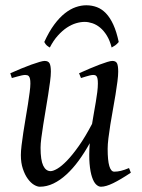

<svg xmlns="http://www.w3.org/2000/svg" viewBox="-20 -688 539 728"><path d="M476.1 -33.2Q436.5 -6.8 408.9 6.6Q381.3 20 362.8 20Q353.5 20 344.5 11.5Q335.4 2.9 328.9 -16.6Q322.3 -36.1 319.6 -67.6Q316.9 -99.1 320.3 -145Q300.3 -108.9 278.1 -78.6Q255.9 -48.3 231.9 -26.4Q208 -4.4 182.6 7.8Q157.2 20 130.9 20Q121.1 20 108.6 12.5Q96.2 4.9 85.2 -10.3Q74.2 -25.4 66.7 -47.9Q59.1 -70.3 59.1 -100.1Q59.1 -114.7 61.8 -137.2Q64.5 -159.7 68.4 -185.5Q72.3 -211.4 77.1 -239.3Q82 -267.1 85.9 -292.5Q89.8 -317.9 92.5 -338.4Q95.2 -358.9 95.2 -371.1Q95.2 -382.3 93.8 -388.9Q92.3 -395.5 89.6 -398.7Q86.9 -401.9 83.3 -402.8Q79.6 -403.8 75.2 -403.8Q70.8 -403.8 62.5 -402.1Q54.2 -400.4 45.9 -397.9Q36.1 -395.5 24.9 -392.1L19 -410.2Q39.6 -419.4 60.3 -428Q81.1 -436.5 98.6 -442.9Q116.2 -449.2 129.6 -453.1Q143.1 -457 148.9 -457Q163.1 -457 168 -447.8Q172.9 -438.5 172.9 -416Q172.9 -401.9 169.9 -378.9Q167 -356 162.6 -328.6Q158.2 -301.3 153.3 -272Q148.4 -242.7 144 -215.3Q139.6 -188 136.7 -165Q133.8 -142.1 133.8 -127.9Q133.8 -81.1 143.8 -60.1Q153.8 -39.1 171.9 -39.1Q181.6 -39.1 197.8 -48.6Q213.9 -58.1 234.4 -79.3Q254.9 -100.6 279.1 -134.8Q303.2 -168.9 329.1 -218.3Q332.5 -239.3 336.2 -260.5Q339.8 -281.7 343.3 -301.5Q346.7 -321.3 348.9 -339.1Q351.1 -356.9 351.1 -371.1Q351.1 -382.3 349.9 -388.9Q348.6 -395.5 346.2 -398.7Q343.8 -401.9 340.6 -402.8Q337.4 -403.8 333 -403.8Q328.6 -403.8 321 -402.1Q313.5 -400.4 305.7 -397.9Q296.9 -395.5 287.1 -392.1L279.8 -410.2Q300.3 -419.4 320.3 -428Q340.3 -436.5 357.2 -442.9Q374 -449.2 386.7 -453.1Q399.4 -457 405.8 -457Q419.4 -457 423.8 -447.8Q428.2 -438.5 428.2 -416Q428.2 -401.9 425.3 -379.2Q422.4 -356.4 418 -329.3Q413.6 -302.2 408.2 -272.7Q402.8 -243.2 398.4 -215.6Q394 -188 391.1 -164.1Q388.2 -140.1 388.2 -124Q388.2 -79.6 394.5 -58.3Q400.9 -37.1 413.1 -37.1Q425.8 -37.1 438.7 -40.3Q451.7 -43.5 469.2 -50.8ZM147.9 -528.8Q166 -568.4 185.8 -595Q205.6 -621.6 226.1 -637.7Q246.6 -653.8 267.1 -660.9Q287.6 -668 307.1 -668Q328.6 -668 347.4 -660.9Q366.2 -653.8 381.8 -637.5Q397.5 -621.1 409.7 -594.5Q421.9 -567.9 430.2 -528.8Q423.3 -520.5 417 -516.1Q410.6 -511.7 403.3 -507.8Q396.5 -534.7 385 -553.2Q373.5 -571.8 359.6 -583.3Q345.7 -594.7 330.3 -599.9Q314.9 -605 301.3 -605Q285.6 -605 268.3 -599.9Q251 -594.7 233.6 -583.3Q216.3 -571.8 199.5 -553.2Q182.6 -534.7 168.9 -507.8Q162.1 -511.7 157.5 -515.6Q152.8 -519.5 147.9 -528.8Z"/></svg>

Font: Gentium Plus Afr
Style: Italic
Weight: 400
Italic angle: -8°
Designer: J. Victor Gaultney, Annie Olsen, Iska Routamaa, Becca Hirsbrunner
Foundry: SIL International
Version: Version 5.000